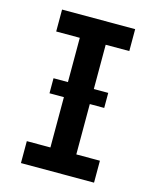

<svg xmlns="http://www.w3.org/2000/svg" viewBox="-111 -812 722 888"><g transform="rotate(15 250.0 -367.5)"><path d="M75 0V-105H188V-630H75V-735H425V-630H312V-105H425V0ZM119 -346V-418H381V-346Z"/></g></svg>

Font: Iosevka Curly Extrabold
Style: Regular
Weight: 800
Monospace: yes
Designer: Belleve Invis
Foundry: Belleve Invis
Version: Version 22.1.2; ttfautohint (v1.8.4)